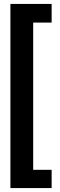

<svg xmlns="http://www.w3.org/2000/svg" viewBox="-20 -839 308 978"><path d="M243 -724H149V26H243V119H33V-819H243Z"/></svg>

Font: Fira Sans Compressed Medium
Style: Regular
Weight: 500
Width: 1
Designer: bBox Type GmbH & Carrois Corporate GbR & Edenspiekermann AG
Foundry: bBox Type GmbH & Carrois Corporate GbR & Edenspiekermann AG
Version: Version 4.301